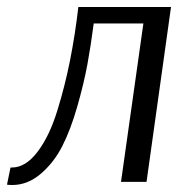

<svg xmlns="http://www.w3.org/2000/svg" viewBox="-21 -520 513 549"><path d="M398 0H325L389 -453H247Q239 -391 229 -336.5Q219 -282 200 -215.5Q181 -149 157 -102Q133 -55 95.5 -23Q58 9 14 9Q4 9 -1 8L9 -41H13Q52 -41 86 -85.5Q120 -130 142.5 -202.5Q165 -275 179.5 -348.5Q194 -422 203 -500H468Z"/></svg>

Font: Arsenal
Style: Italic
Weight: 400
Italic angle: -9.10001°
Designer: Andrij Shevchenko
Foundry: Stairsfor
Version: Version 2.001;PS 002.001;hotconv 1.0.88;makeotf.lib2.5.64775